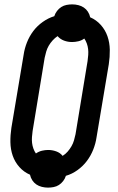

<svg xmlns="http://www.w3.org/2000/svg" viewBox="-20 -806 540 877"><path d="M199 51Q185 51 171 47.5Q157 44 146 36.5Q135 29 127.5 17.5Q120 6 117 -8Q89 -20 68.5 -43Q48 -66 38 -95Q28 -124 27.5 -156.5Q27 -189 32 -222L88 -556Q92 -584 103 -612Q114 -640 132 -664Q150 -688 175.5 -706Q201 -724 228 -732Q232 -745 240.5 -756Q249 -767 260 -774Q271 -781 284 -783.5Q297 -786 310 -786Q324 -786 338 -782.5Q352 -779 363 -771.5Q374 -764 381.5 -752.5Q389 -741 392 -727Q420 -715 440.5 -692Q461 -669 471 -640Q481 -611 481.5 -578.5Q482 -546 477 -513L421 -179Q417 -151 406 -123Q395 -95 377 -71Q359 -47 334 -29Q309 -11 281 -3Q277 10 268.5 21Q260 32 249 39Q238 46 225 48.5Q212 51 199 51ZM266 -94Q279 -102 289 -113.5Q299 -125 306.5 -138Q314 -151 318 -165Q322 -179 325 -193L380 -527Q382 -541 383 -555Q384 -569 382.5 -582Q381 -595 376.5 -607.5Q372 -620 365 -630Q353 -621 338 -617.5Q323 -614 309 -614Q290 -614 272.5 -620.5Q255 -627 243 -641Q231 -633 220.5 -621.5Q210 -610 202.5 -597Q195 -584 191 -570Q187 -556 184 -542L129 -208Q127 -194 126 -180Q125 -166 126.5 -153Q128 -140 132.5 -127.5Q137 -115 144 -105Q157 -114 171.5 -117.5Q186 -121 200 -121Q219 -121 237 -114.5Q255 -108 266 -94Z"/></svg>

Font: Iosevka Curly Semibold
Style: Italic
Weight: 600
Italic angle: -9°
Monospace: yes
Designer: Belleve Invis
Foundry: Belleve Invis
Version: Version 22.1.2; ttfautohint (v1.8.4)